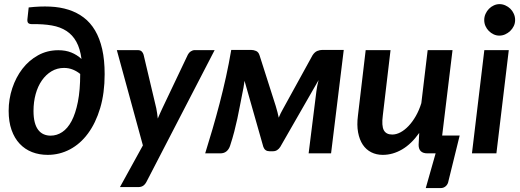

<svg xmlns="http://www.w3.org/2000/svg" viewBox="-20 -762 2585 954"><path d="M231.5 -88Q262.5 -88 289.2 -105.8Q316 -123.5 335.8 -160.8Q355.5 -198 367 -256Q378.5 -314 378.5 -394.5Q363 -407.5 342.5 -416Q322 -424.5 298 -424.5Q264 -424.5 236 -407.8Q208 -391 188 -362.2Q168 -333.5 157.2 -294.5Q146.5 -255.5 146.5 -211Q146.5 -178 152.5 -154.8Q158.5 -131.5 169.8 -116.8Q181 -102 196.8 -95Q212.5 -88 231.5 -88ZM122.5 -725Q179 -731.5 229 -729.2Q279 -727 321 -713.5Q363 -700 396.2 -674.8Q429.5 -649.5 452.5 -610.5Q475.5 -571.5 487.8 -517.8Q500 -464 500 -393.5Q500 -299.5 477.8 -225Q455.5 -150.5 417.2 -98.8Q379 -47 327.5 -19.8Q276 7.5 217 7.5Q175 7.5 139.5 -6.2Q104 -20 78 -47.5Q52 -75 37.5 -116Q23 -157 23 -211.5Q23 -269.5 41 -323.8Q59 -378 91.2 -420Q123.5 -462 169 -487.2Q214.5 -512.5 270 -512.5Q306 -512.5 334 -501.2Q362 -490 385 -469Q378 -521 359.2 -554.8Q340.5 -588.5 310.2 -608.2Q280 -628 237.5 -635.5Q195 -643 140.5 -642Q124.5 -642 119.5 -648.5Q114.5 -655 116.5 -669.5Z M1046.5 -513 707.5 142Q700.5 155 691 161.2Q681.5 167.5 667.5 167.5H576L690 -39.5L560.5 -513H664Q677.5 -513 684.2 -506.2Q691 -499.5 693.5 -490L756.5 -224Q761.5 -198.5 764 -173Q769.5 -186 775.2 -198.8Q781 -211.5 787 -224.5L913.5 -490.5Q918.5 -500.5 928 -506.8Q937.5 -513 947.5 -513Z M1688 -514 1625 0H1513.5L1552 -308Q1553.5 -320.5 1556.2 -335Q1559 -349.5 1563 -364L1372.5 -32Q1366 -22 1357 -16.2Q1348 -10.5 1336.5 -10.5H1319Q1296.5 -10.5 1288.5 -32L1195 -360.5Q1192.5 -344 1189.8 -326.2Q1187 -308.5 1183.5 -294.5Q1177 -263 1171.5 -233Q1166 -203 1159.2 -172Q1152.5 -141 1144 -108Q1135.5 -75 1123 -37Q1117 -19.5 1105 -9.8Q1093 0 1074.5 0H999.5Q1017.5 -58 1035.8 -120.2Q1054 -182.5 1071 -247.5Q1088 -312.5 1102.8 -379.5Q1117.5 -446.5 1129 -514H1227.5Q1240 -514 1252.2 -508.8Q1264.5 -503.5 1269.5 -487.5L1350 -235.5Q1360 -202.5 1365 -177.5Q1373.5 -198.5 1385 -218.5L1533 -487.5Q1543.5 -503.5 1556.5 -508.8Q1569.5 -514 1581.5 -514Z M2264 -88.5 2208.5 136.5Q2206 153 2195.2 162.8Q2184.5 172.5 2170 172.5H2095.5L2144.5 0H2104Q2060 0 2060 -42.5L2063 -101.5Q2024 -46.5 1977.8 -19.5Q1931.5 7.5 1882 7.5Q1850 7.5 1824.5 -5.5Q1799 -18.5 1782.5 -43.2Q1766 -68 1759.2 -104.5Q1752.5 -141 1758.5 -187.5L1797 -513H1920.5L1882 -187.5Q1875.5 -137 1887 -115.2Q1898.5 -93.5 1929 -93.5Q1949 -93.5 1969.8 -104.5Q1990.5 -115.5 2010 -136Q2029.5 -156.5 2046 -185.2Q2062.5 -214 2073.5 -249.5L2105 -513H2228.5L2177 -88.5Z M2508 -513 2446.5 0H2325L2386.5 -513ZM2539.5 -662.5Q2539.5 -646.5 2532.8 -632.5Q2526 -618.5 2515 -608Q2504 -597.5 2490 -591.2Q2476 -585 2461 -585Q2446.5 -585 2433 -591.2Q2419.5 -597.5 2409 -608Q2398.5 -618.5 2392.2 -632.5Q2386 -646.5 2386 -662.5Q2386 -678.5 2392.5 -693Q2399 -707.5 2409.5 -718.2Q2420 -729 2433.8 -735.2Q2447.5 -741.5 2462 -741.5Q2477 -741.5 2491 -735.2Q2505 -729 2515.8 -718.5Q2526.5 -708 2533 -693.5Q2539.5 -679 2539.5 -662.5Z"/></svg>

Font: Lato 2
Style: Bold Italic
Weight: 700
Italic angle: -7°
Designer: Lukasz Dziedzic with Adam Twardoch and Botio Nikoltchev
Foundry: tyPoland Lukasz Dziedzic
Version: Version 2.015; 2015-08-06; http://www.latofonts.com/